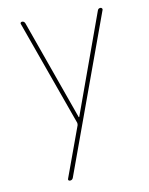

<svg xmlns="http://www.w3.org/2000/svg" viewBox="-84 -581 667 861"><g transform="rotate(-10 250.0 -150.5)"><path d="M241.2 -30.3 69.3 -509.8Q67.4 -513.7 69.8 -516.6Q72.3 -519.5 76.2 -519.5Q85.9 -519.5 89.8 -509.8L252 -54.7Q252 -53.7 253.9 -53.7Q254.9 -53.7 254.9 -54.7L419.9 -509.8Q422.9 -519.5 433.6 -519.5Q436.5 -519.5 439.5 -516.6Q442.4 -513.7 441.4 -509.8L178.7 210Q174.8 219.7 164.1 219.7Q160.2 219.7 157.7 216.8Q155.3 213.9 157.2 210L241.2 -19.5Q242.2 -25.4 241.2 -30.3Z"/></g></svg>

Font: Rounded-X Mgen+ 1mn thin
Style: Regular
Weight: 100
Designer: [Source Han Sans]
Ryoko NISHIZUKA  (kana & ideographs); Paul D. Hunt (Latin, Greek & Cyrillic); Wenlong ZHANG  (bopomofo
Version: Version 1.059.20150602